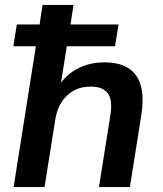

<svg xmlns="http://www.w3.org/2000/svg" viewBox="-20 -756 657 776"><path d="M35 0 125 -569H34L48 -657H140L152 -736H277L265 -657H459L445 -569H250L222 -393H208Q238 -448 288.5 -476Q339 -504 402 -504Q493 -504 530.5 -450.5Q568 -397 551 -290L505 0H380L426 -290Q436 -352 415.5 -379Q395 -406 347 -406Q289 -406 251.5 -370.5Q214 -335 204 -276L160 0Z"/></svg>

Font: Mulish ExtraLight
Style: Italic
Weight: 200
Italic angle: -9°
Designer: Vernon Adams
Foundry: Vernon Adams
Version: Version 3.603